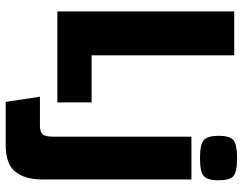

<svg xmlns="http://www.w3.org/2000/svg" viewBox="-109 -561 851 673"><g transform="rotate(90 316.5 -224.5)"><path d="M20 -620H174V-120H339V0H20ZM337 181 319 61H420Q443 61 451 51.5Q459 42 459 13V-470H609V54Q609 112 582.5 146.5Q556 181 488 181ZM534 -500Q485 -500 470.5 -514Q456 -528 456 -565Q456 -603 470.5 -616.5Q485 -630 534 -630Q584 -630 598 -616.5Q612 -603 612 -565Q612 -528 598 -514Q584 -500 534 -500Z"/></g></svg>

Font: Smooch Sans Thin Black
Style: Regular
Weight: 900
Version: Version 1.010